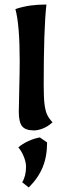

<svg xmlns="http://www.w3.org/2000/svg" viewBox="-20 -567 281 848"><path d="M63 -73Q63 -104 65 -172Q67 -248 67 -297Q67 -458 48 -527Q82 -538 114 -542.5Q146 -547 185 -547Q173 -441 173 -192Q173 -137 176.5 -108Q180 -79 187.5 -62Q195 -45 212 -27Q193 -9 170.5 0Q148 9 130 9Q93 9 78 -9Q63 -27 63 -73ZM78 238Q95 211 95 169Q95 149 85 124.5Q75 100 61 84Q79 68 105.5 56Q132 44 156 40L188 62Q188 124 168.5 171.5Q149 219 107 261Z"/></svg>

Font: Mirza SemiBold
Style: Regular
Weight: 600
Designer: Arabic design by Kourosh Beigpour, Latin design by Eduardo Tunni, engineering by Lasse Fister
Version: Version 1.0010g